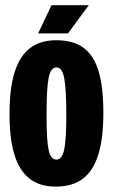

<svg xmlns="http://www.w3.org/2000/svg" viewBox="-20 -691 425 723"><path d="M15.8 -261.8Q15.8 -358.5 35.2 -419.8Q54.7 -481 93.6 -510.2Q132.5 -539.5 192.2 -539.5Q256 -539.5 294.8 -510.8Q333.7 -482 351.4 -422.4Q369.2 -362.8 369.2 -265.3Q369.2 -168.8 349.8 -107.7Q330.5 -46.5 291.2 -17.4Q251.8 11.7 190.3 11.7Q128.2 11.7 89.8 -19.5Q51.3 -50.7 33.6 -110.9Q15.8 -171.2 15.8 -261.8ZM229.7 -257.2Q229.7 -358 221.7 -397.6Q213.7 -437.2 192.3 -437.2Q170.8 -437.2 163.1 -397.8Q155.3 -358.5 155.3 -255Q155.3 -161.5 163.2 -125.8Q171 -90 192.2 -90Q213.3 -90 221.5 -126.6Q229.7 -163.2 229.7 -257.2ZM123.5 -565.2 173.8 -671.3H314.2L236 -565.2Z"/></svg>

Font: Bricolage Grotesque 96pt Condensed ExBd
Style: Regular
Weight: 800
Width: 3
Designer: Mathieu Triay
Foundry: Atelier Triay
Version: Version 1.001;Glyphs 3.2 (3207)